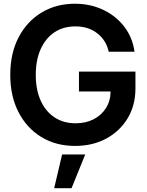

<svg xmlns="http://www.w3.org/2000/svg" viewBox="-20 -759 774 1014"><path d="M376.5 11.7Q275.4 11.7 198.2 -35.4Q121.1 -82.5 77.6 -167Q34.2 -251.5 34.2 -363.3Q34.2 -478 78.6 -562.5Q123 -647 200.2 -693.1Q277.3 -739.3 375 -739.3Q457 -739.3 524.7 -707.3Q592.3 -675.3 636.2 -618.2Q680.2 -561 690.4 -485.8H554.2Q541 -545.9 494.1 -582.8Q447.3 -619.6 378.4 -619.6Q314 -619.6 267.1 -588.1Q220.2 -556.6 194.6 -499Q168.9 -441.4 168.9 -363.3Q168.9 -285.6 194.6 -228.3Q220.2 -170.9 267.6 -139.4Q314.9 -107.9 379.4 -107.9Q432.6 -107.9 473.9 -128.9Q515.1 -149.9 539.3 -187.7Q563.5 -225.6 564 -275.9H397V-380.9H695.3V-291.5Q695.3 -202.6 654.1 -134.3Q612.8 -65.9 541 -27.1Q469.2 11.7 376.5 11.7ZM266.1 234.9 308.1 56.6H430.2L357.9 234.9Z"/></svg>

Font: Inter Display Semi Bold
Style: Regular
Weight: 600
Designer: Rasmus Andersson
Foundry: rsms
Version: Version 4.000;git-37864ae